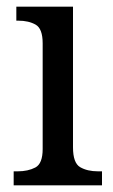

<svg xmlns="http://www.w3.org/2000/svg" viewBox="-20 -556 338 576"><path d="M21 0V-42H33Q64 -42 86 -53.5Q108 -65 108 -109V-426Q108 -470 87 -482Q66 -494 35 -494H29V-536H199V-114Q199 -67 220.5 -54.5Q242 -42 274 -42H286V0Z"/></svg>

Font: Noto Serif Myanmar SemCond
Style: Regular
Weight: 400
Width: 4
Designer: Ben Mitchell and the Monotype Design Team
Foundry: Monotype Imaging Inc.
Version: Version 2.106; ttfautohint (v1.8.4.7-5d5b)